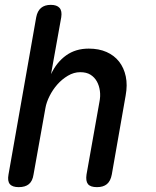

<svg xmlns="http://www.w3.org/2000/svg" viewBox="-20 -760 640 790"><path d="M167 -316 118 -42Q114 -15 99 -2.5Q84 10 57 10Q31 10 20.5 -2.5Q10 -15 15 -42L129 -689Q134 -715 149 -727.5Q164 -740 189 -740Q214 -740 225 -727.5Q236 -715 232 -689L190 -455Q213 -504 252 -532Q291 -560 345 -560Q387 -560 418.5 -546Q450 -532 470 -506.5Q490 -481 497.5 -445.5Q505 -410 497 -367L440 -42Q435 -15 420 -2.5Q405 10 379 10Q352 10 342 -2.5Q332 -15 336 -42L389 -340Q394 -364 391 -386Q388 -408 378.5 -425Q369 -442 352.5 -452.5Q336 -463 310 -463Q284 -463 259.5 -448.5Q235 -434 216 -412.5Q197 -391 184 -365Q171 -339 167 -316Z"/></svg>

Font: Maple Mono Medium
Style: Italic
Weight: 500
Italic angle: -10°
Monospace: yes
Designer: subframe7536
Version: Version 7.000